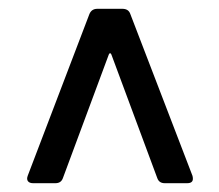

<svg xmlns="http://www.w3.org/2000/svg" viewBox="-20 -720 498 436"><path d="M43 -321 183 -688Q188 -700 201 -700H258Q272 -700 276 -688L417 -321Q418 -318 418 -314Q418 -304 405 -304H354Q341 -304 337 -316L233 -596Q232 -599 230 -599Q228 -599 227 -596L123 -316Q119 -304 106 -304H55Q47 -304 43.5 -308.5Q40 -313 43 -321Z"/></svg>

Font: Barlow_Medium_SS
Style: Regular
Weight: 500
Designer: Jeremy Tribby
Foundry: Jeremy Tribby
Version: Version 1.101 August 23, 2024